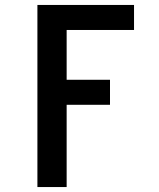

<svg xmlns="http://www.w3.org/2000/svg" viewBox="-20 -550 640 775"><path d="M131 205V-530H521V-429H249V-228H424V-127H249V205Z"/></svg>

Font: Iosevka Curly Slab Extended
Style: Bold
Weight: 700
Width: 7
Monospace: yes
Designer: Belleve Invis
Foundry: Belleve Invis
Version: Version 11.1.0; ttfautohint (v1.8.3)